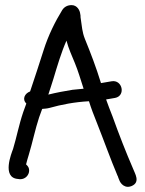

<svg xmlns="http://www.w3.org/2000/svg" viewBox="-20 -652 569 751"><path d="M50 48 58 49H59C80 49 94 32 94 15C94 6 91 -1 82 -9C85 -20 88 -33 93 -48C107 -94 118 -148 133 -193L145 -226C154 -227 163 -227 174 -230C220 -243 272 -253 328 -256C336 -230 347 -201 358 -174C387 -101 412 -30 440 36L441 37V38C444 44 448 69 470 77C478 80 486 79 494 76C531 61 507 26 501 9C472 -58 447 -122 420 -197C411 -220 403 -240 395 -263C412 -266 419 -267 430 -269C473 -277 459 -342 416 -334C410 -333 393 -330 375 -327C356 -389 334 -446 312 -500C301 -528 301 -546 295 -585V-590C295 -594 294 -595 294 -596C293 -611 282 -632 260 -632C244 -632 231 -625 223 -612C196 -568 169 -514 151 -457C134 -404 117 -351 98 -295L97 -294C78 -287 65 -265 83 -247C79 -237 75 -225 71 -214C54 -164 45 -115 31 -69C25 -53 -14 43 50 48ZM189 -344C204 -394 220 -448 240 -493C248 -462 262 -432 273 -405C285 -376 295 -342 307 -305L266 -301H265C234 -296 201 -290 169 -282C176 -302 182 -323 189 -344Z"/></svg>

Font: Stray Cat
Style: ExBd
Weight: 800
Version: Version 1.0